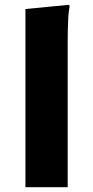

<svg xmlns="http://www.w3.org/2000/svg" viewBox="-20 -780 388 800"><path d="M86 -742.4 268 -760 270 -752Q266 -734 264.5 -707.5Q263 -681 262.5 -653.5Q262 -626 262 -606V0H86Z"/></svg>

Font: Kufam
Style: Italic
Weight: 400
Italic angle: -11°
Designer: Artur Schmal
Foundry: Original Type
Version: Version 1.301; ttfautohint (v1.8.3)